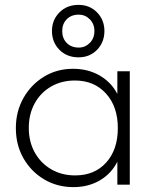

<svg xmlns="http://www.w3.org/2000/svg" viewBox="-20 -757 627 787"><path d="M281 10Q214 10 160.5 -22Q107 -54 76 -108.5Q45 -163 45 -232Q45 -300 76 -355Q107 -410 160 -442.5Q213 -475 279 -475Q341 -475 388.5 -447.5Q436 -420 461 -372V-465H512V0H461V-94Q436 -45 389 -17.5Q342 10 281 10ZM288 -38Q368 -38 415.5 -91Q463 -144 463 -232Q463 -320 414.5 -373.5Q366 -427 287 -427Q232 -427 189 -402Q146 -377 122 -333Q98 -289 98 -233Q98 -176 122.5 -132Q147 -88 190 -63Q233 -38 288 -38ZM302 -522Q254 -522 223.5 -553Q193 -584 193 -630Q193 -675 223.5 -706Q254 -737 302 -737Q348 -737 378 -706Q408 -675 408 -630Q408 -584 378 -553Q348 -522 302 -522ZM303 -562Q329 -562 348 -581Q367 -600 367 -630Q367 -659 348 -678Q329 -697 303 -697Q272 -697 253.5 -678Q235 -659 235 -630Q235 -600 253.5 -581Q272 -562 303 -562Z"/></svg>

Font: Outfit ExtraLight
Style: Regular
Weight: 200
Designer: Rodrigo Fuenzalida
Foundry: fragTYPE
Version: Version 1.100; ttfautohint (v1.8.4.7-5d5b);gftools[0.9.27]